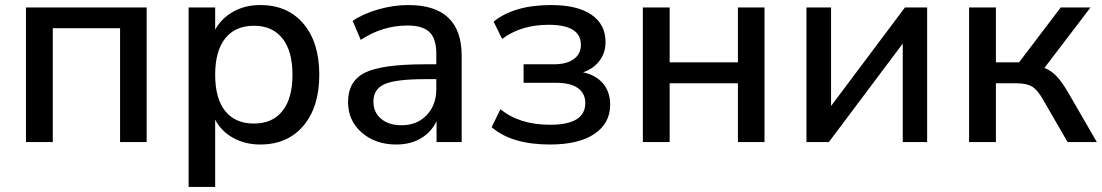

<svg xmlns="http://www.w3.org/2000/svg" viewBox="-20 -569 4413 769"><path d="M84 0V-539.1H567.4V0H460.9V-456.1H191.4V0Z M1022.5 -548.8Q1131.8 -548.8 1195.3 -474.1Q1258.8 -399.4 1258.8 -269.5Q1258.8 -140.6 1195.3 -65.4Q1131.8 9.8 1022.5 9.8Q961.9 9.8 914.1 -16.6Q866.2 -43 841.8 -89.8V179.7H735.4V-539.1H841.8V-450.2Q867.2 -496.1 914.6 -522.5Q961.9 -548.8 1022.5 -548.8ZM997.1 -74.2Q1071.3 -74.2 1111.3 -124.5Q1151.4 -174.8 1151.4 -269.5Q1151.4 -364.3 1111.3 -415Q1071.3 -465.8 997.1 -465.8Q921.9 -465.8 881.8 -415Q841.8 -364.3 841.8 -269.5Q841.8 -174.8 881.8 -124.5Q921.9 -74.2 997.1 -74.2Z M1567.4 9.8Q1483.4 9.8 1428.7 -38.1Q1374 -85.9 1374 -160.2Q1374 -244.1 1441.4 -277.8Q1508.8 -311.5 1682.6 -311.5H1727.5V-354.5Q1727.5 -414.1 1700.2 -440.4Q1672.9 -466.8 1612.3 -466.8Q1511.7 -466.8 1424.8 -409.2L1392.6 -485.4Q1433.6 -513.7 1494.6 -531.2Q1555.7 -548.8 1615.2 -548.8Q1829.1 -548.8 1829.1 -345.7V0H1728.5V-84Q1708 -40 1666 -15.1Q1624 9.8 1567.4 9.8ZM1475.6 -162.1Q1475.6 -119.1 1506.3 -93.3Q1537.1 -67.4 1587.9 -67.4Q1650.4 -67.4 1689 -107.9Q1727.5 -148.4 1727.5 -211.9V-252H1683.6Q1564.5 -252 1520 -231.9Q1475.6 -211.9 1475.6 -162.1Z M2182.6 9.8Q2029.3 9.8 1949.2 -59.6L1984.4 -131.8Q2059.6 -69.3 2183.6 -69.3Q2324.2 -69.3 2324.2 -156.2Q2324.2 -195.3 2294.4 -216.3Q2264.6 -237.3 2209 -237.3H2077.1V-311.5H2199.2Q2249 -311.5 2277.8 -332Q2306.6 -352.5 2306.6 -389.6Q2306.6 -469.7 2177.7 -469.7Q2066.4 -469.7 1991.2 -413.1L1957 -482.4Q2039.1 -548.8 2187.5 -548.8Q2292 -548.8 2348.6 -510.3Q2405.3 -471.7 2405.3 -400.4Q2405.3 -357.4 2381.3 -325.7Q2357.4 -293.9 2315.4 -279.3Q2366.2 -268.6 2395 -234.9Q2423.8 -201.2 2423.8 -149.4Q2423.8 -75.2 2360.8 -32.7Q2297.9 9.8 2182.6 9.8Z M2554.7 0V-539.1H2662.1V-319.3H2935.5V-539.1H3042V0H2935.5V-235.4H2662.1V0Z M3210 0V-539.1H3308.6V-144.5L3604.5 -539.1H3693.4V0H3595.7V-394.5L3299.8 0Z M3861.3 0V-539.1H3968.8V-319.3H4061.5L4228.5 -539.1H4347.7L4163.1 -296.9Q4189.5 -287.1 4211.4 -264.2Q4233.4 -241.2 4257.8 -199.2L4373 0H4255.9L4158.2 -168.9Q4135.7 -209 4113.8 -222.2Q4091.8 -235.4 4050.8 -235.4H3968.8V0Z"/></svg>

Font: Min Sans Medium
Style: Regular
Weight: 500
Designer: Jinseong-Kim, NotoSansCJK, Nunito
Foundry: Jinseong-Kim
Version: Version 1.400;Glyphs 3.1.2 (3151)